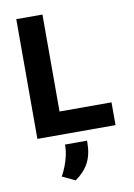

<svg xmlns="http://www.w3.org/2000/svg" viewBox="-100 -731 739 1055"><g transform="rotate(-10 270.0 -203.5)"><path d="M67 0ZM67 0V-668H213V-127H503V0ZM235 261 163 227Q178 200 188.5 172Q199 144 205 116.5Q211 89 211 65V57H334V65Q334 133 310 179Q286 225 235 261Z"/></g></svg>

Font: Gantari
Style: Bold
Weight: 700
Designer: Anugrah Pasau
Foundry: Lafontype
Version: Version 1.000; ttfautohint (v1.6)